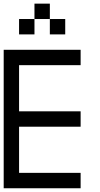

<svg xmlns="http://www.w3.org/2000/svg" viewBox="-20 -1103 540 1040"><path d="M0 -83.3V-833.3H416.7V-750H83.3V-500H416.7V-416.7H83.3V-166.7H416.7V-83.3ZM83.3 -916.7V-1000H166.7V-916.7ZM250 -1000H333.3V-916.7H250ZM250 -1083.3V-1000H166.7V-1083.3Z"/></svg>

Font: GalmuriMono11 Regular
Style: Regular
Weight: 400
Designer: Lee Minseo (quiple)
Version: Version 2.399;hotconv 1.1.1;makeotfexe 2.6.0 DEVELOPMENT